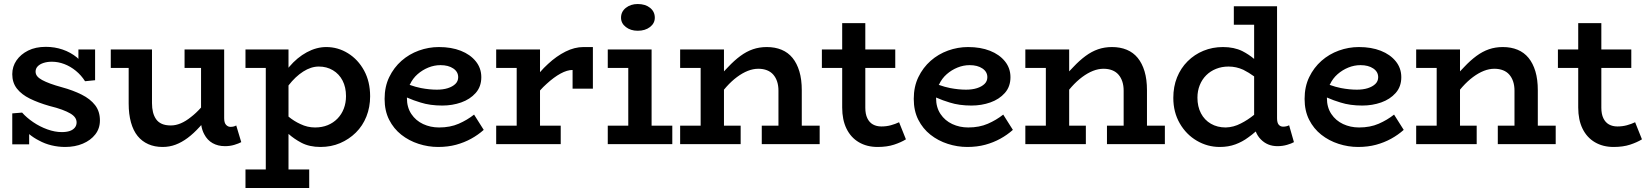

<svg xmlns="http://www.w3.org/2000/svg" viewBox="-20 -717 8203 955"><path d="M304 14Q270 14 236.5 6Q203 -2 174 -18Q148 -31 125 -50V1H41V-153L90 -157Q112 -132 145 -109.5Q178 -87 215.5 -73.5Q253 -60 287 -60Q311 -60 327 -65.5Q343 -71 352 -82Q361 -93 361 -108Q361 -121 353.5 -132Q346 -143 330 -152.5Q314 -162 288.5 -171.5Q263 -181 226 -190Q170 -206 128.5 -226.5Q87 -247 64 -276.5Q41 -306 41 -348Q41 -386 62 -416.5Q83 -447 120 -465.5Q157 -484 208 -484Q252 -484 291.5 -470.5Q331 -457 363 -431Q366 -428 370 -424V-471H453V-318L403 -313Q384 -343 357 -365Q330 -387 299.5 -398.5Q269 -410 238 -410Q215 -410 196.5 -404Q178 -398 167.5 -387Q157 -376 157 -361Q157 -348 165 -338Q173 -328 189.5 -319Q206 -310 230.5 -301Q255 -292 288 -283Q343 -268 386 -246.5Q429 -225 453 -194Q477 -163 477 -118Q477 -78 454 -48.5Q431 -19 392 -2.5Q353 14 304 14Z M789 14Q749 14 717.5 0Q686 -14 664.5 -40.5Q643 -67 631.5 -108Q620 -149 620 -202V-379H531V-471H736V-204Q736 -179 741 -159Q746 -139 756.5 -124Q767 -109 785 -101Q803 -93 830 -93Q854 -93 879 -103.5Q904 -114 930 -135Q955 -154 980 -182V-379H898V-471H1095V-129Q1095 -106 1104.5 -96Q1114 -86 1126 -86Q1136 -86 1143 -88Q1150 -90 1155 -93L1180 -10Q1167 -3 1145.5 3.5Q1124 10 1099 10Q1064 10 1037.5 -5Q1011 -20 996 -49Q985 -69 981 -95Q977 -90 973 -86Q943 -53 913.5 -31Q884 -9 853.5 2.5Q823 14 789 14Z M1574 14Q1519 14 1479 -7Q1443 -26 1415 -51V126H1518V218H1201V126H1302V-379H1201V-471H1415V-380Q1417 -382 1419 -385Q1458 -431 1506 -457Q1554 -483 1603 -483Q1661 -483 1711 -452Q1761 -421 1791 -366Q1821 -311 1821 -238Q1821 -184 1802.5 -137.5Q1784 -91 1750 -57.5Q1716 -24 1671.5 -5Q1627 14 1574 14ZM1415 -292V-137Q1443 -114 1474 -100Q1509 -83 1547 -83Q1582 -83 1610 -94.5Q1638 -106 1658.5 -127Q1679 -148 1690 -176.5Q1701 -205 1701 -239Q1701 -283 1684 -316Q1667 -349 1636 -367.5Q1605 -386 1566 -386Q1527 -386 1488 -361Q1449 -336 1415 -292Z M2159 14Q2110 14 2062 -1.5Q2014 -17 1976 -47Q1938 -77 1915.5 -121.5Q1893 -166 1893 -225Q1893 -286 1916 -333.5Q1939 -381 1977 -414.5Q2015 -448 2063.5 -465.5Q2112 -483 2163 -483Q2225 -483 2272 -464.5Q2319 -446 2346.5 -412Q2374 -378 2374 -333Q2374 -286 2346 -254.5Q2318 -223 2274 -207.5Q2230 -192 2180 -192Q2119 -192 2072 -207Q2038 -217 2004 -232Q2004 -230 2004 -229Q2004 -183 2026 -150Q2048 -117 2084.5 -100Q2121 -83 2164 -83Q2219 -83 2261.5 -101.5Q2304 -120 2338 -147L2386 -71Q2358 -46 2323.5 -27Q2289 -8 2248.5 3Q2208 14 2159 14ZM2017 -295Q2048 -284 2074 -279Q2116 -271 2153 -271Q2184 -271 2207.5 -278.5Q2231 -286 2245 -299.5Q2259 -313 2259 -333Q2259 -360 2234.5 -376.5Q2210 -393 2171 -393Q2140 -393 2110.5 -381Q2081 -369 2057 -348Q2033 -327 2019 -297Q2018 -296 2017 -295Z M2448 0V-92H2550V-379H2448V-471H2666V-358Q2685 -380 2706 -399Q2748 -438 2793 -460.5Q2838 -483 2882 -483H2929V-276H2828V-369Q2801 -369 2768 -351Q2735 -333 2699 -300Q2682 -285 2666 -267V-92H2769V0Z M3003 0V-92H3105V-379H3003V-471H3221V-92H3324V0ZM3152 -564Q3117 -564 3093 -582.5Q3069 -601 3069 -629Q3069 -659 3093 -678Q3117 -697 3152 -697Q3190 -697 3213.5 -678Q3237 -659 3237 -629Q3237 -601 3213 -582.5Q3189 -564 3152 -564Z M3363 0V-92H3465V-379H3363V-471H3581V-362Q3591 -373 3602 -384Q3632 -416 3662.5 -438.5Q3693 -461 3725 -472Q3757 -483 3794 -483Q3835 -483 3867.5 -469.5Q3900 -456 3922 -429Q3944 -402 3956 -362Q3968 -322 3968 -268V-92H4057V0H3769V-92H3852V-266Q3852 -291 3845.5 -311Q3839 -331 3826.5 -345.5Q3814 -360 3795 -367.5Q3776 -375 3752 -375Q3726 -375 3699.5 -364.5Q3673 -354 3646 -334Q3619 -314 3593 -285Q3587 -278 3581 -271V-92H3664V0Z M4345 14Q4292 14 4252 -9.5Q4212 -33 4190.5 -77Q4169 -121 4169 -182V-379H4068V-471H4169V-602H4284V-471H4433V-379H4284V-181Q4284 -150 4294 -129Q4304 -108 4322 -98Q4340 -88 4364 -88Q4389 -88 4411 -94Q4433 -100 4452 -109L4486 -24Q4462 -9 4427 2.5Q4392 14 4345 14Z M4791 14Q4742 14 4694 -1.5Q4646 -17 4608 -47Q4570 -77 4547.5 -121.5Q4525 -166 4525 -225Q4525 -286 4548 -333.5Q4571 -381 4609 -414.5Q4647 -448 4695.5 -465.5Q4744 -483 4795 -483Q4857 -483 4904 -464.5Q4951 -446 4978.5 -412Q5006 -378 5006 -333Q5006 -286 4978 -254.5Q4950 -223 4906 -207.5Q4862 -192 4812 -192Q4751 -192 4704 -207Q4670 -217 4636 -232Q4636 -230 4636 -229Q4636 -183 4658 -150Q4680 -117 4716.5 -100Q4753 -83 4796 -83Q4851 -83 4893.5 -101.5Q4936 -120 4970 -147L5018 -71Q4990 -46 4955.5 -27Q4921 -8 4880.5 3Q4840 14 4791 14ZM4649 -295Q4680 -284 4706 -279Q4748 -271 4785 -271Q4816 -271 4839.5 -278.5Q4863 -286 4877 -299.5Q4891 -313 4891 -333Q4891 -360 4866.5 -376.5Q4842 -393 4803 -393Q4772 -393 4742.5 -381Q4713 -369 4689 -348Q4665 -327 4651 -297Q4650 -296 4649 -295Z M5080 0V-92H5182V-379H5080V-471H5298V-362Q5308 -373 5319 -384Q5349 -416 5379.5 -438.5Q5410 -461 5442 -472Q5474 -483 5511 -483Q5552 -483 5584.5 -469.5Q5617 -456 5639 -429Q5661 -402 5673 -362Q5685 -322 5685 -268V-92H5774V0H5486V-92H5569V-266Q5569 -291 5562.5 -311Q5556 -331 5543.5 -345.5Q5531 -360 5512 -367.5Q5493 -375 5469 -375Q5443 -375 5416.5 -364.5Q5390 -354 5363 -334Q5336 -314 5310 -285Q5304 -278 5298 -271V-92H5381V0Z M6047 14Q5986 14 5933 -17Q5880 -48 5848 -103.5Q5816 -159 5816 -230Q5816 -286 5834.5 -332Q5853 -378 5887 -412Q5921 -446 5966 -464.5Q6011 -483 6063 -483Q6118 -483 6159 -463Q6192 -446 6218 -424V-594H6117V-686H6332V-129Q6332 -106 6340.5 -96.5Q6349 -87 6362 -87Q6371 -87 6379 -89Q6387 -91 6392 -94L6416 -10Q6404 -3 6381.5 3.5Q6359 10 6334 10Q6284 10 6251 -24Q6235 -40 6226 -63Q6208 -47 6188 -33Q6160 -12 6125 1Q6090 14 6047 14ZM6218 -337Q6192 -356 6164 -370Q6129 -386 6091 -386Q6057 -386 6028.5 -374.5Q6000 -363 5979.5 -342.5Q5959 -322 5947.5 -293.5Q5936 -265 5936 -231Q5936 -187 5953.5 -153.5Q5971 -120 6003 -101.5Q6035 -83 6077 -83Q6116 -84 6152 -103Q6186 -120 6218 -146Z M6735 14Q6686 14 6638 -1.5Q6590 -17 6552 -47Q6514 -77 6491.5 -121.5Q6469 -166 6469 -225Q6469 -286 6492 -333.5Q6515 -381 6553 -414.5Q6591 -448 6639.5 -465.5Q6688 -483 6739 -483Q6801 -483 6848 -464.5Q6895 -446 6922.5 -412Q6950 -378 6950 -333Q6950 -286 6922 -254.5Q6894 -223 6850 -207.5Q6806 -192 6756 -192Q6695 -192 6648 -207Q6614 -217 6580 -232Q6580 -230 6580 -229Q6580 -183 6602 -150Q6624 -117 6660.5 -100Q6697 -83 6740 -83Q6795 -83 6837.5 -101.5Q6880 -120 6914 -147L6962 -71Q6934 -46 6899.5 -27Q6865 -8 6824.5 3Q6784 14 6735 14ZM6593 -295Q6624 -284 6650 -279Q6692 -271 6729 -271Q6760 -271 6783.5 -278.5Q6807 -286 6821 -299.5Q6835 -313 6835 -333Q6835 -360 6810.5 -376.5Q6786 -393 6747 -393Q6716 -393 6686.5 -381Q6657 -369 6633 -348Q6609 -327 6595 -297Q6594 -296 6593 -295Z M7024 0V-92H7126V-379H7024V-471H7242V-362Q7252 -373 7263 -384Q7293 -416 7323.5 -438.5Q7354 -461 7386 -472Q7418 -483 7455 -483Q7496 -483 7528.5 -469.5Q7561 -456 7583 -429Q7605 -402 7617 -362Q7629 -322 7629 -268V-92H7718V0H7430V-92H7513V-266Q7513 -291 7506.5 -311Q7500 -331 7487.5 -345.5Q7475 -360 7456 -367.5Q7437 -375 7413 -375Q7387 -375 7360.5 -364.5Q7334 -354 7307 -334Q7280 -314 7254 -285Q7248 -278 7242 -271V-92H7325V0Z M8006 14Q7953 14 7913 -9.5Q7873 -33 7851.5 -77Q7830 -121 7830 -182V-379H7729V-471H7830V-602H7945V-471H8094V-379H7945V-181Q7945 -150 7955 -129Q7965 -108 7983 -98Q8001 -88 8025 -88Q8050 -88 8072 -94Q8094 -100 8113 -109L8147 -24Q8123 -9 8088 2.5Q8053 14 8006 14Z"/></svg>

Font: BioRhyme ExtraBold SemiBold
Style: Regular
Weight: 600
Version: Version 1.600;gftools[0.9.33]